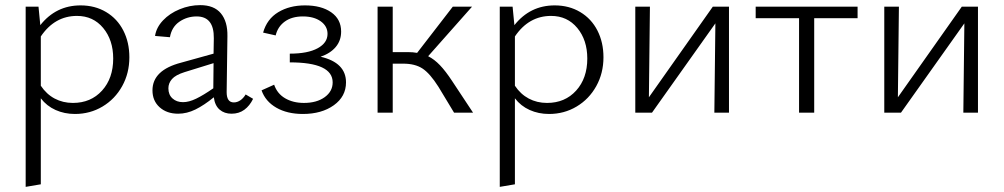

<svg xmlns="http://www.w3.org/2000/svg" viewBox="-20 -439 3910 748"><path d="M484 -216Q484 -154 456 -103.5Q428 -53 379.5 -24Q331 5 272 5Q231 5 196.5 -10.5Q162 -26 139 -56V279L80 289V-413H130L137 -341Q198 -418 294 -418Q350 -418 393.5 -392Q437 -366 460.5 -320Q484 -274 484 -216ZM421 -211Q421 -283 382 -330Q343 -377 280 -377Q193 -377 139 -297V-105Q161 -72 193 -55Q225 -38 264 -38Q334 -38 377.5 -86Q421 -134 421 -211Z M966 -54Q953 -27 932 -11.5Q911 4 882 4Q854 4 835.5 -12Q817 -28 813 -60Q775 -29 741.5 -12.5Q708 4 674 4Q630 4 602 -21Q574 -46 574 -87Q574 -166 686 -195L812 -230L813 -290Q814 -375 746 -375Q709 -375 679 -354.5Q649 -334 642 -294L584 -299Q589 -332 615 -359.5Q641 -387 680 -403Q719 -419 760 -419Q814 -419 840.5 -387Q867 -355 866 -298L863 -80Q863 -40 891 -40Q904 -40 916 -48Q928 -56 937 -71ZM693 -41Q716 -41 744 -54.5Q772 -68 811 -95L812 -193L699 -158Q664 -147 650 -131Q636 -115 636 -95Q636 -70 652 -55.5Q668 -41 693 -41Z M1328 -118Q1328 -63 1280.5 -29Q1233 5 1160 5Q1099 5 1056.5 -19.5Q1014 -44 999 -87L1048 -109Q1060 -74 1091 -56Q1122 -38 1164 -38Q1214 -38 1245 -60.5Q1276 -83 1276 -118Q1276 -196 1109 -196V-230Q1179 -230 1217.5 -251Q1256 -272 1256 -307Q1256 -337 1229.5 -356Q1203 -375 1160 -375Q1117 -375 1089.5 -355Q1062 -335 1054 -301L1005 -312Q1020 -365 1064 -391.5Q1108 -418 1168 -418Q1232 -418 1270.5 -391Q1309 -364 1309 -316Q1309 -281 1288 -256Q1267 -231 1229 -218Q1328 -195 1328 -118Z M1823 0H1749L1688 -101Q1655 -153 1626 -172Q1597 -191 1551 -191H1510V0H1451V-413H1510V-236H1569Q1589 -236 1605 -233L1744 -413H1819L1648 -220Q1672 -208 1694 -185Q1716 -162 1741 -124Z M2331 -216Q2331 -154 2303 -103.5Q2275 -53 2226.5 -24Q2178 5 2119 5Q2078 5 2043.5 -10.5Q2009 -26 1986 -56V279L1927 289V-413H1977L1984 -341Q2045 -418 2141 -418Q2197 -418 2240.5 -392Q2284 -366 2307.5 -320Q2331 -274 2331 -216ZM2268 -211Q2268 -283 2229 -330Q2190 -377 2127 -377Q2040 -377 1986 -297V-105Q2008 -72 2040 -55Q2072 -38 2111 -38Q2181 -38 2224.5 -86Q2268 -134 2268 -211Z M2820 0H2763L2767 -348L2520 0H2455V-413H2512L2508 -60L2757 -413H2820Z M3321 -368H3152V0H3093V-368H2924V-413H3321Z M3790 0H3733L3737 -348L3490 0H3425V-413H3482L3478 -60L3727 -413H3790Z"/></svg>

Font: Ysabeau Semilight
Style: Regular
Weight: 300
Designer: Christian Thalmann (Catharsis Fonts)
Version: Version 0.003